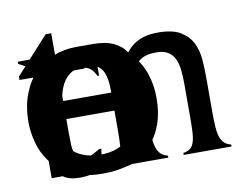

<svg xmlns="http://www.w3.org/2000/svg" viewBox="-68 -661 952 768"><g transform="rotate(-10 408.0 -276.5)"><path d="M85.9 -310.5Q85.9 -356.4 84 -385.7Q82 -415 76.7 -433.1Q71.3 -451.2 60.5 -460Q49.8 -468.8 34.2 -473.6V-482.4H162.1L168.9 -418H170.9Q178.7 -430.7 187.5 -445.3Q196.3 -460 209.5 -472.2Q222.7 -484.4 240.7 -492.2Q258.8 -500 287.1 -500Q300.8 -500 315.4 -497.6Q330.1 -495.1 343.8 -493.2V-371.1H337.9Q334 -377.9 329.6 -385.3Q325.2 -392.6 318.8 -398.9Q312.5 -405.3 302.2 -409.2Q292 -413.1 277.3 -413.1Q222.7 -413.1 199.2 -365.7Q175.8 -318.4 175.8 -237.3V-170.9Q175.8 -126 178.2 -96.7Q180.7 -67.4 186 -49.3Q191.4 -31.2 201.2 -22Q210.9 -12.7 228.5 -7.8V0H85.9Z M409.2 -295.9Q407.2 -311.5 401.4 -334Q395.5 -356.4 379.9 -376.5Q364.3 -396.5 338.4 -409.7Q312.5 -422.9 272.5 -422.9Q231.4 -422.9 204.1 -409.7Q176.8 -396.5 160.6 -376.5Q144.5 -356.4 136.2 -334Q127.9 -311.5 126 -295.9ZM457 -14.6Q418 0 376 8.8Q334 17.6 292 17.6Q213.9 17.6 164.1 -7.3Q114.3 -32.2 85.4 -70.3Q56.6 -108.4 44.9 -152.3Q33.2 -196.3 33.2 -235.4Q33.2 -298.8 51.8 -348.1Q70.3 -397.5 102.5 -431.2Q134.8 -464.8 179.2 -482.4Q223.6 -500 274.4 -500Q336.9 -500 378.4 -481Q419.9 -461.9 444.3 -433.1Q468.8 -404.3 480.5 -370.1Q492.2 -335.9 496.6 -305.2Q501 -274.4 500.5 -251.5Q500 -228.5 501 -222.7H125Q126 -204.1 130.9 -176.3Q135.7 -148.4 152.3 -122.1Q168.9 -95.7 201.7 -77.1Q234.4 -58.6 290 -58.6Q323.2 -58.6 350.6 -64.9Q377.9 -71.3 399.4 -80.1Q420.9 -88.9 436.5 -100.1Q452.1 -111.3 460.9 -120.1L468.8 -116.2Z M85.9 0V-328.1Q85.9 -374 83.5 -400.9Q81.1 -427.7 75.2 -442.4Q69.3 -457 59.1 -462.9Q48.8 -468.8 34.2 -473.6V-482.4H161.1L170.9 -416Q180.7 -428.7 192.4 -443.4Q204.1 -458 221.7 -470.7Q239.3 -483.4 264.2 -491.7Q289.1 -500 326.2 -500Q358.4 -500 379.4 -492.2Q400.4 -484.4 414.6 -472.2Q428.7 -460 438.5 -444.8Q448.2 -429.7 456.1 -417Q465.8 -430.7 477.1 -445.3Q488.3 -460 504.9 -472.2Q521.5 -484.4 545.4 -492.2Q569.3 -500 605.5 -500Q665 -500 697.3 -480Q729.5 -460 744.1 -429.7Q758.8 -399.4 761.7 -362.8Q764.6 -326.2 764.6 -293V-147.5Q764.6 -114.3 766.1 -89.8Q767.6 -65.4 772.9 -48.8Q778.3 -32.2 788.1 -22.5Q797.9 -12.7 816.4 -7.8V0H622.1V-7.8Q639.6 -10.7 649.9 -18.6Q660.2 -26.4 665.5 -42Q670.9 -57.6 672.4 -83.5Q673.8 -109.4 673.8 -147.5V-281.2Q673.8 -310.5 670.9 -336.9Q668 -363.3 658.7 -382.3Q649.4 -401.4 631.8 -412.1Q614.3 -422.9 584 -422.9Q541 -422.9 518.1 -405.8Q495.1 -388.7 484.9 -365.2Q474.6 -341.8 472.2 -317.4Q469.7 -293 469.7 -278.3V-147.5Q469.7 -114.3 471.7 -89.8Q473.6 -65.4 479 -48.8Q484.4 -32.2 494.1 -22.5Q503.9 -12.7 522.5 -7.8V0H328.1V-7.8Q344.7 -10.7 355.5 -18.6Q366.2 -26.4 371.6 -42Q377 -57.6 378.4 -83.5Q379.9 -109.4 379.9 -147.5V-305.7Q379.9 -373 355.5 -397.9Q331.1 -422.9 293 -422.9Q273.4 -422.9 252.9 -418Q232.4 -413.1 215.3 -396.5Q198.2 -379.9 187 -349.1Q175.8 -318.4 175.8 -265.6V-147.5Q175.8 -114.3 177.2 -89.8Q178.7 -65.4 184.6 -48.8Q190.4 -32.2 200.2 -22.5Q210 -12.7 228.5 -7.8V0Z M127 -244.1Q127 -156.2 171.9 -107.4Q216.8 -58.6 294.9 -58.6Q373 -58.6 418 -107.4Q462.9 -156.2 462.9 -244.1Q462.9 -328.1 419.4 -375.5Q376 -422.9 294.9 -422.9Q216.8 -422.9 171.9 -375.5Q127 -328.1 127 -244.1ZM294.9 17.6Q235.4 17.6 187 0Q138.7 -17.6 105.5 -51.8Q72.3 -85.9 53.7 -133.8Q35.2 -181.6 35.2 -244.1Q35.2 -295.9 51.3 -342.3Q67.4 -388.7 99.6 -423.8Q131.8 -459 180.7 -479.5Q229.5 -500 294.9 -500Q361.3 -500 409.7 -479.5Q458 -459 490.7 -423.8Q523.4 -388.7 539.1 -342.3Q554.7 -295.9 554.7 -244.1Q554.7 -181.6 536.6 -133.8Q518.6 -85.9 484.9 -51.8Q451.2 -17.6 403.3 0Q355.5 17.6 294.9 17.6Z M85.9 0V-313.5Q85.9 -365.2 84.5 -393.6Q83 -421.9 77.6 -437Q72.3 -452.1 61.5 -458.5Q50.8 -464.8 33.2 -473.6V-482.4H160.2L170.9 -415Q180.7 -427.7 192.9 -442.4Q205.1 -457 224.6 -470.2Q244.1 -483.4 271.5 -491.7Q298.8 -500 338.9 -500Q391.6 -500 424.3 -484.9Q457 -469.7 475.6 -441.4Q494.1 -413.1 500.5 -371.6Q506.8 -330.1 506.8 -276.4V-147.5Q506.8 -114.3 508.3 -89.8Q509.8 -65.4 515.6 -48.8Q521.5 -32.2 531.2 -22.5Q541 -12.7 559.6 -7.8V0H365.2V-7.8Q381.8 -10.7 392.6 -18.6Q403.3 -26.4 408.7 -42Q414.1 -57.6 415.5 -83.5Q417 -109.4 417 -147.5V-267.6Q417 -299.8 414.6 -328.6Q412.1 -357.4 401.9 -378.4Q391.6 -399.4 370.6 -411.1Q349.6 -422.9 312.5 -422.9Q270.5 -422.9 243.7 -407.7Q216.8 -392.6 202.1 -365.7Q187.5 -338.9 181.6 -301.3Q175.8 -263.7 175.8 -218.8V-147.5Q175.8 -114.3 177.7 -89.8Q179.7 -65.4 185.1 -48.8Q190.4 -32.2 200.2 -22.5Q210 -12.7 228.5 -7.8V0Z M291 0Q265.6 8.8 244.1 13.2Q222.7 17.6 198.2 17.6Q159.2 17.6 138.2 4.9Q117.2 -7.8 107.4 -28.8Q97.7 -49.8 96.2 -75.7Q94.7 -101.6 94.7 -127V-409.2H27.3V-422.9L162.1 -571.3H184.6V-482.4H291V-409.2H184.6V-165Q184.6 -137.7 185.5 -118.2Q186.5 -98.6 190.9 -85.4Q195.3 -72.3 206.1 -65.4Q216.8 -58.6 235.4 -58.6Q251 -58.6 265.6 -66.4Q280.3 -74.2 293.9 -82H301.8Z M409.2 -295.9Q407.2 -311.5 401.4 -334Q395.5 -356.4 379.9 -376.5Q364.3 -396.5 338.4 -409.7Q312.5 -422.9 272.5 -422.9Q231.4 -422.9 204.1 -409.7Q176.8 -396.5 160.6 -376.5Q144.5 -356.4 136.2 -334Q127.9 -311.5 126 -295.9ZM457 -14.6Q418 0 376 8.8Q334 17.6 292 17.6Q213.9 17.6 164.1 -7.3Q114.3 -32.2 85.4 -70.3Q56.6 -108.4 44.9 -152.3Q33.2 -196.3 33.2 -235.4Q33.2 -298.8 51.8 -348.1Q70.3 -397.5 102.5 -431.2Q134.8 -464.8 179.2 -482.4Q223.6 -500 274.4 -500Q336.9 -500 378.4 -481Q419.9 -461.9 444.3 -433.1Q468.8 -404.3 480.5 -370.1Q492.2 -335.9 496.6 -305.2Q501 -274.4 500.5 -251.5Q500 -228.5 501 -222.7H125Q126 -204.1 130.9 -176.3Q135.7 -148.4 152.3 -122.1Q168.9 -95.7 201.7 -77.1Q234.4 -58.6 290 -58.6Q323.2 -58.6 350.6 -64.9Q377.9 -71.3 399.4 -80.1Q420.9 -88.9 436.5 -100.1Q452.1 -111.3 460.9 -120.1L468.8 -116.2Z M85.9 -310.5Q85.9 -356.4 84 -385.7Q82 -415 76.7 -433.1Q71.3 -451.2 60.5 -460Q49.8 -468.8 34.2 -473.6V-482.4H162.1L168.9 -418H170.9Q178.7 -430.7 187.5 -445.3Q196.3 -460 209.5 -472.2Q222.7 -484.4 240.7 -492.2Q258.8 -500 287.1 -500Q300.8 -500 315.4 -497.6Q330.1 -495.1 343.8 -493.2V-371.1H337.9Q334 -377.9 329.6 -385.3Q325.2 -392.6 318.8 -398.9Q312.5 -405.3 302.2 -409.2Q292 -413.1 277.3 -413.1Q222.7 -413.1 199.2 -365.7Q175.8 -318.4 175.8 -237.3V-170.9Q175.8 -126 178.2 -96.7Q180.7 -67.4 186 -49.3Q191.4 -31.2 201.2 -22Q210.9 -12.7 228.5 -7.8V0H85.9Z"/></g></svg>

Font: Padauk Grand Pro
Style: Regular
Weight: 400
Designer: Debbi Hosken
Foundry: SIL
Version: Version 2.8.2